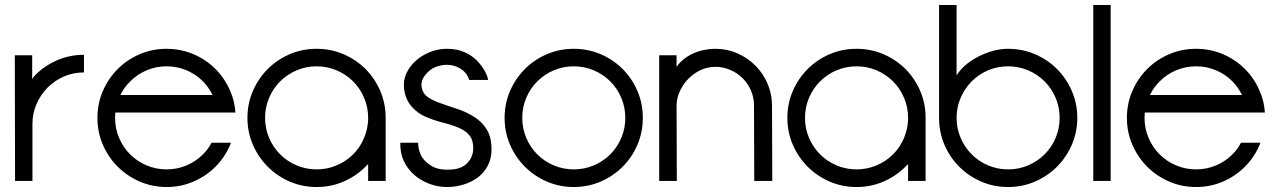

<svg xmlns="http://www.w3.org/2000/svg" viewBox="-20 -720 5075 764"><path d="M38.9 -500H108.1V-405.1Q114.1 -415.2 120.2 -421.2Q158.1 -459.1 208.1 -480.6Q258.1 -502 314.1 -502V-431.8Q272.2 -431.8 235.1 -415.9Q198 -400 169.9 -372Q141.9 -343.9 125.5 -306.6Q109.1 -269.2 109.1 -226.8V0H39.9Z M437.9 -251Q437.9 -209.1 453.8 -171.5Q469.7 -133.8 497.7 -105.8Q525.8 -77.8 563.4 -61.9Q601 -46 642.9 -46Q684.8 -46 722.5 -61.9Q760.1 -77.8 787.9 -106.1Q808.1 -125.8 821.7 -152H899L896 -143.9Q874.7 -93.9 837.4 -56.6Q800 -19.2 750 2.5Q700 24.2 642.9 24.2Q585.9 24.2 535.9 2.5Q485.9 -19.2 448.5 -56.6Q411.1 -93.9 389.4 -143.9Q367.7 -193.9 367.7 -251Q367.7 -308.1 389.4 -358.1Q411.1 -408.1 448.5 -445.5Q485.9 -482.8 535.9 -504.3Q585.9 -525.8 642.9 -525.8Q700 -525.8 750 -504.3Q800 -482.8 837.4 -445.5Q874.7 -408.1 896 -358.1Q914.1 -317.2 916.7 -272.2H438.9Q437.9 -261.1 437.9 -251ZM787.9 -396Q760.1 -424.2 722.5 -440.2Q684.8 -456.1 642.9 -456.1Q601 -456.1 563.4 -440.2Q525.8 -424.2 498 -396Q473.7 -372.2 459.1 -341.9H825.8Q811.1 -372.2 787.9 -396Z M964.6 -251Q964.6 -308.1 986.4 -358.1Q1008.1 -408.1 1045.5 -445.5Q1082.8 -482.8 1132.8 -504.3Q1182.8 -525.8 1239.9 -525.8Q1297 -525.8 1347 -504.3Q1397 -482.8 1434.3 -445.5Q1471.7 -408.1 1493.2 -358.1Q1514.6 -308.1 1514.6 -251V0H1444.9V-67.2Q1439.9 -62.1 1433.8 -56.1Q1397 -19.2 1347 2.5Q1297 24.2 1239.9 24.2Q1182.8 24.2 1132.8 2.5Q1082.8 -19.2 1045.5 -56.6Q1008.1 -93.9 986.4 -143.9Q964.6 -193.9 964.6 -251ZM1034.8 -251Q1034.8 -209.1 1050.8 -171.5Q1066.7 -133.8 1094.7 -105.8Q1122.7 -77.8 1160.4 -61.9Q1198 -46 1239.9 -46Q1281.8 -46 1319.4 -61.9Q1357.1 -77.8 1385.1 -105.8Q1413.1 -133.8 1428.8 -171.2Q1442.9 -205.1 1444.9 -241.9V-251Q1444.9 -292.9 1429 -330.6Q1413.1 -368.2 1385.1 -396.2Q1357.1 -424.2 1319.4 -440.2Q1281.8 -456.1 1239.9 -456.1Q1198 -456.1 1160.4 -440.2Q1122.7 -424.2 1094.7 -396.2Q1066.7 -368.2 1050.8 -330.6Q1034.8 -292.9 1034.8 -251Z M1863.1 -125.3Q1864.1 -159.1 1850.5 -178Q1836.9 -197 1810.9 -209.1Q1784.8 -221.2 1746 -231.1Q1707.1 -240.9 1674 -255.1Q1640.9 -269.2 1616.9 -297.2Q1592.9 -325.3 1587.9 -367.2Q1583.8 -400 1597 -428Q1610.1 -456.1 1633.6 -477.5Q1657.1 -499 1689.9 -512.4Q1722.7 -525.8 1758.1 -525.8Q1798 -525.8 1827.5 -512.9Q1857.1 -500 1877 -479.5Q1897 -459.1 1908.6 -438.1Q1920.2 -417.2 1922.2 -402H1847Q1837.9 -430.8 1812.9 -446.5Q1787.9 -462.1 1758.1 -462.1Q1737.9 -462.1 1714.9 -454Q1691.9 -446 1672.5 -422Q1653 -398 1658.1 -371.2Q1663.1 -347 1681.6 -334.1Q1700 -321.2 1730.6 -310.1Q1761.1 -299 1798 -287.1Q1834.8 -275.3 1867.4 -254.5Q1900 -233.8 1917.9 -203Q1935.9 -172.2 1935.9 -125.3Q1935.9 -89.9 1921.5 -61.9Q1907.1 -33.8 1882.6 -14.9Q1858.1 4 1825.5 14.1Q1792.9 24.2 1758.1 24.2Q1722.7 24.2 1688.9 11.6Q1655.1 -1 1629 -23.5Q1603 -46 1587.6 -77.5Q1572.2 -109.1 1572.7 -152H1643.9Q1643.9 -125.8 1654.5 -103.3Q1665.2 -80.8 1692.7 -62.4Q1720.2 -43.9 1763.1 -44.9Q1812.1 -44.9 1836.6 -68.4Q1861.1 -91.9 1863.1 -125.3Z M1987.9 -251Q1987.9 -308.1 2009.6 -358.1Q2031.3 -408.1 2068.7 -445.5Q2106.1 -482.8 2156.1 -504.3Q2206.1 -525.8 2263.1 -525.8Q2320.2 -525.8 2370.2 -504.3Q2420.2 -482.8 2457.6 -445.5Q2494.9 -408.1 2516.4 -358.1Q2537.9 -308.1 2537.9 -251Q2537.9 -193.9 2516.4 -143.9Q2494.9 -93.9 2457.6 -56.6Q2420.2 -19.2 2370.2 2.5Q2320.2 24.2 2263.1 24.2Q2206.1 24.2 2156.1 2.5Q2106.1 -19.2 2068.7 -56.6Q2031.3 -93.9 2009.6 -143.9Q1987.9 -193.9 1987.9 -251ZM2058.1 -251Q2058.1 -209.1 2074 -171.5Q2089.9 -133.8 2117.9 -105.8Q2146 -77.8 2183.6 -61.9Q2221.2 -46 2263.1 -46Q2305.1 -46 2342.7 -61.9Q2380.3 -77.8 2408.3 -105.8Q2436.4 -133.8 2452.3 -171.5Q2468.2 -209.1 2468.2 -251Q2468.2 -292.9 2452.3 -330.6Q2436.4 -368.2 2408.3 -396.2Q2380.3 -424.2 2342.7 -440.2Q2305.1 -456.1 2263.1 -456.1Q2221.2 -456.1 2183.6 -440.2Q2146 -424.2 2117.9 -396.2Q2089.9 -368.2 2074 -330.6Q2058.1 -292.9 2058.1 -251Z M2980.3 -300Q2980.3 -331.8 2968.2 -359.8Q2956.1 -387.9 2935.1 -408.8Q2914.1 -429.8 2885.6 -441.9Q2857.1 -454 2827.3 -454Q2794.9 -454 2767.4 -440.9Q2739.9 -427.8 2718.9 -406.3Q2698 -384.8 2685.1 -356.8Q2672.2 -328.8 2672.2 -300L2673.2 0H2603V-500H2672.2V-454Q2683.3 -470.2 2699.7 -483.6Q2716.2 -497 2736.6 -506.6Q2757.1 -516.2 2780.6 -521Q2804 -525.8 2827.3 -525.8Q2873.2 -525.8 2914.1 -507.8Q2955.1 -489.9 2985.6 -459.3Q3016.2 -428.8 3034.1 -387.4Q3052 -346 3052 -300L3053 0H2981.3Z M3113.1 -251Q3113.1 -308.1 3134.8 -358.1Q3156.6 -408.1 3193.9 -445.5Q3231.3 -482.8 3281.3 -504.3Q3331.3 -525.8 3388.4 -525.8Q3445.5 -525.8 3495.5 -504.3Q3545.5 -482.8 3582.8 -445.5Q3620.2 -408.1 3641.7 -358.1Q3663.1 -308.1 3663.1 -251V0H3593.4V-67.2Q3588.4 -62.1 3582.3 -56.1Q3545.5 -19.2 3495.5 2.5Q3445.5 24.2 3388.4 24.2Q3331.3 24.2 3281.3 2.5Q3231.3 -19.2 3193.9 -56.6Q3156.6 -93.9 3134.8 -143.9Q3113.1 -193.9 3113.1 -251ZM3183.3 -251Q3183.3 -209.1 3199.2 -171.5Q3215.2 -133.8 3243.2 -105.8Q3271.2 -77.8 3308.8 -61.9Q3346.5 -46 3388.4 -46Q3430.3 -46 3467.9 -61.9Q3505.6 -77.8 3533.6 -105.8Q3561.6 -133.8 3577.3 -171.2Q3591.4 -205.1 3593.4 -241.9V-251Q3593.4 -292.9 3577.5 -330.6Q3561.6 -368.2 3533.6 -396.2Q3505.6 -424.2 3467.9 -440.2Q3430.3 -456.1 3388.4 -456.1Q3346.5 -456.1 3308.8 -440.2Q3271.2 -424.2 3243.2 -396.2Q3215.2 -368.2 3199.2 -330.6Q3183.3 -292.9 3183.3 -251Z M3716.7 -700H3786.4V-420.2Q3814.6 -465.2 3874.5 -495.5Q3934.3 -525.8 3991.4 -525.8Q4048.5 -525.8 4098.5 -504.3Q4148.5 -482.8 4185.9 -445.5Q4223.2 -408.1 4244.9 -358.1Q4266.7 -308.1 4266.7 -251Q4266.7 -193.9 4244.9 -143.9Q4223.2 -93.9 4185.9 -56.6Q4148.5 -19.2 4098.5 2.5Q4048.5 24.2 3991.4 24.2Q3934.3 24.2 3884.3 2.5Q3834.3 -19.2 3797 -56.6Q3759.6 -93.9 3738.1 -143.9Q3716.7 -193.9 3716.7 -251ZM3786.4 -251Q3786.4 -209.1 3802.5 -171.5Q3818.7 -133.8 3846.5 -105.8Q3874.2 -77.8 3911.9 -61.9Q3949.5 -46 3991.4 -46Q4033.3 -46 4071 -61.9Q4108.6 -77.8 4136.6 -105.8Q4164.6 -133.8 4180.6 -171.5Q4196.5 -209.1 4196.5 -251Q4196.5 -292.9 4180.6 -330.6Q4164.6 -368.2 4136.6 -396.2Q4108.6 -424.2 4071 -440.2Q4033.3 -456.1 3991.4 -456.1Q3949.5 -456.1 3911.9 -440.2Q3874.2 -424.2 3846.5 -396.2Q3818.7 -368.2 3802.5 -330.6Q3786.4 -292.9 3786.4 -251Z M4330.3 -700H4399.5V0H4330.3Z M4534.3 -251Q4534.3 -209.1 4550.3 -171.5Q4566.2 -133.8 4594.2 -105.8Q4622.2 -77.8 4659.8 -61.9Q4697.5 -46 4739.4 -46Q4781.3 -46 4818.9 -61.9Q4856.6 -77.8 4884.3 -106.1Q4904.5 -125.8 4918.2 -152H4995.5L4992.4 -143.9Q4971.2 -93.9 4933.8 -56.6Q4896.5 -19.2 4846.5 2.5Q4796.5 24.2 4739.4 24.2Q4682.3 24.2 4632.3 2.5Q4582.3 -19.2 4544.9 -56.6Q4507.6 -93.9 4485.9 -143.9Q4464.1 -193.9 4464.1 -251Q4464.1 -308.1 4485.9 -358.1Q4507.6 -408.1 4544.9 -445.5Q4582.3 -482.8 4632.3 -504.3Q4682.3 -525.8 4739.4 -525.8Q4796.5 -525.8 4846.5 -504.3Q4896.5 -482.8 4933.8 -445.5Q4971.2 -408.1 4992.4 -358.1Q5010.6 -317.2 5013.1 -272.2H4535.4Q4534.3 -261.1 4534.3 -251ZM4884.3 -396Q4856.6 -424.2 4818.9 -440.2Q4781.3 -456.1 4739.4 -456.1Q4697.5 -456.1 4659.8 -440.2Q4622.2 -424.2 4594.4 -396Q4570.2 -372.2 4555.6 -341.9H4922.2Q4907.6 -372.2 4884.3 -396Z"/></svg>

Font: Myanmar KatKuu
Style: Regular
Weight: 400
Designer: Khon Soe Zaw Thu
Foundry: MPUA
Version: Version 1.00 September 13, 2016, initial release